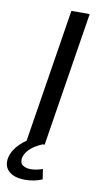

<svg xmlns="http://www.w3.org/2000/svg" viewBox="-100 -750 532 992"><g transform="rotate(10 166.0 -254.5)"><path d="M79 0 191 -705H287L175 0ZM106 196Q50 196 21 170Q-8 144 1 98Q10 59 45 24Q80 -11 138 -34L164 0Q145 8 125 20.5Q105 33 91 49.5Q77 66 72 86Q67 113 83 125Q99 137 126 137Q140 137 155.5 134Q171 131 188 125L196 178Q178 186 155.5 191Q133 196 106 196Z"/></g></svg>

Font: Nunito Sans 7pt SemiExpanded
Style: Italic
Weight: 400
Width: 6
Italic angle: -9°
Designer: Vernon Adams
Foundry: Vernon Adams
Version: Version 3.101;gftools[0.9.27]